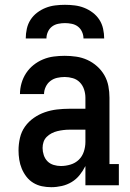

<svg xmlns="http://www.w3.org/2000/svg" viewBox="-20 -770 540 798"><path d="M193 8Q173 8 154 4Q135 0 118.5 -10Q102 -20 90 -35.5Q78 -51 70.5 -69Q63 -87 60 -106.5Q57 -126 57 -145Q57 -171 63 -197Q69 -223 84 -244Q99 -265 120.5 -280Q142 -295 166.5 -303.5Q191 -312 217 -315Q243 -318 268 -318H335V-364Q335 -381 329.5 -398Q324 -415 312 -427.5Q300 -440 283 -445Q266 -450 249 -450Q233 -450 217.5 -446.5Q202 -443 189.5 -433.5Q177 -424 170 -409Q163 -394 163 -379Q163 -379 163 -379Q163 -379 163 -379H63Q63 -379 63 -379Q63 -379 63 -379Q63 -402 69.5 -424.5Q76 -447 88.5 -466Q101 -485 119 -499.5Q137 -514 158.5 -523Q180 -532 203 -535Q226 -538 249 -538Q273 -538 297 -534.5Q321 -531 343 -521Q365 -511 383.5 -494.5Q402 -478 414 -457Q426 -436 430.5 -412Q435 -388 435 -364V-88H474V0H335V-80Q325 -60 311 -42.5Q297 -25 278 -13.5Q259 -2 237 3Q215 8 193 8ZM233 -80Q253 -80 273 -86Q293 -92 307.5 -106Q322 -120 328.5 -140Q335 -160 335 -180V-231H268Q256 -231 243.5 -229.5Q231 -228 218.5 -225Q206 -222 194.5 -216Q183 -210 174 -201Q165 -192 161 -180Q157 -168 157 -155Q157 -140 162 -125Q167 -110 177.5 -99.5Q188 -89 203 -84.5Q218 -80 233 -80ZM87 -610Q87 -630 91.5 -650.5Q96 -671 107 -688Q118 -705 134.5 -717.5Q151 -730 170 -737.5Q189 -745 209.5 -747.5Q230 -750 250 -750Q270 -750 290.5 -747.5Q311 -745 330 -737.5Q349 -730 365.5 -717.5Q382 -705 393 -688Q404 -671 408.5 -650.5Q413 -630 413 -610H327Q327 -624 321 -637.5Q315 -651 304 -659.5Q293 -668 278.5 -671Q264 -674 250 -674Q236 -674 221.5 -671Q207 -668 196 -659.5Q185 -651 179 -637.5Q173 -624 173 -610Z"/></svg>

Font: Iosevka Slab Semibold
Style: Regular
Weight: 600
Monospace: yes
Designer: Belleve Invis
Foundry: Belleve Invis
Version: Version 11.1.1; ttfautohint (v1.8.3)